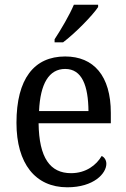

<svg xmlns="http://www.w3.org/2000/svg" viewBox="-20 -786 537 816"><path d="M212 -619V-606H248C300 -645 374 -721 397 -756V-766H294C275 -721 240 -662 212 -619ZM266 10C379 10 432 -49 432 -90C432 -107 422 -119 412 -123C390 -85 346 -50 282 -50C193 -50 146 -115 144 -262H451V-306C451 -464 378 -546 257 -546C125 -546 50 -451 50 -264C50 -91 130 10 266 10ZM356 -314H146C151 -430 188 -493 257 -493C329 -493 355 -421 356 -314Z"/></svg>

Font: Noto Serif Bengali SemiCondensed
Style: Regular
Weight: 400
Width: 4
Designer: Juan Bruce, Universal Thirst, Indian Type Foundry and the Monotype Design Team.
Foundry: Monotype Imaging Inc.
Version: Version 2.003